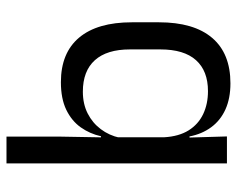

<svg xmlns="http://www.w3.org/2000/svg" viewBox="-88 -614 713 577"><g transform="rotate(-90 268.5 -325.5)"><path d="M306.5 10.5Q261.5 10.5 228.2 -4.5Q195 -19.5 174.5 -47.5Q154 -75.5 147 -112.5H120L144.5 -188.5Q147 -144.5 165.2 -115.2Q183.5 -86 214 -71.5Q244.5 -57 283 -57Q344 -57 376.2 -93Q408.5 -129 408.5 -200V-291.5Q408.5 -361 376 -397Q343.5 -433 281.5 -433Q244.5 -433 216 -418.5Q187.5 -404 168.8 -379Q150 -354 143 -322L124.5 -378.5H147.5Q155 -412 174.2 -439.2Q193.5 -466.5 227 -482.8Q260.5 -499 310 -499Q398 -499 444 -444.2Q490 -389.5 490 -285.5V-204.5Q490 -99.5 443.2 -44.5Q396.5 10.5 306.5 10.5ZM66 0V-662.5H146.5V-503.5L144 -363.5L144.5 -348V-144L143.5 -118L147 0Z"/></g></svg>

Font: Anek Telugu Medium
Style: Regular
Weight: 400
Version: Version 1.003